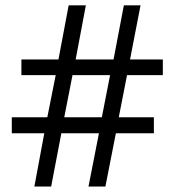

<svg xmlns="http://www.w3.org/2000/svg" viewBox="-20 -685 642 705"><path d="M246.2 -409 215.9 -254.3H353.9L384.2 -409ZM577.9 -409H446.4L416.1 -254.3H545V-195.7H405.5L367 0H304.9L343.3 -195.7H205.3L167.8 0H106.2L142.6 -195.7H23.3V-254.3H153.7L184.5 -409H58.6V-466.6H194.6L232.1 -665.3H295.2L257.8 -466.6H396.9L434.8 -665.3H496L457.5 -466.6H577.9Z"/></svg>

Font: Khula
Style: Regular
Weight: 400
Designer: Erin McLaughlin, Steve Matteson
Version: Version 1.000;PS 1.0;hotconv 1.0.72;makeotf.lib2.5.5900; ttf